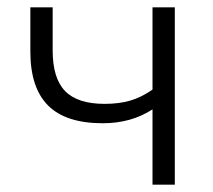

<svg xmlns="http://www.w3.org/2000/svg" viewBox="-20 -505 582 525"><path d="M397 0V-206Q339 -168 261 -168Q160 -168 111.5 -216.5Q63 -265 63 -364V-485H124V-367Q124 -291 158 -256Q192 -221 266 -221Q306 -221 336.5 -230Q367 -239 397 -260V-485H458V0Z"/></svg>

Font: Nunito Sans Light
Style: Regular
Weight: 300
Designer: Vernon Adams
Foundry: Vernon Adams
Version: Version 3.101; ttfautohint (v1.8.4.7-5d5b);gftools[0.9.27]